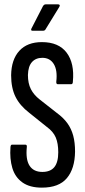

<svg xmlns="http://www.w3.org/2000/svg" viewBox="-20 -854 390 880"><path d="M172 6Q116 6 82.5 -18Q49 -42 36.5 -84Q24 -126 28 -180Q29 -191 35 -191H96Q104 -191 103 -181Q97 -123 115.5 -94.5Q134 -66 174 -66Q211 -66 229 -88Q247 -110 247 -156Q247 -197 235.5 -224Q224 -251 195 -272L114 -337Q71 -370 51 -410.5Q31 -451 31 -509Q32 -581 68.5 -621Q105 -661 172 -661Q249 -661 285.5 -612.5Q322 -564 314 -480Q314 -468 306 -468H245Q237 -468 238 -480Q244 -532 226.5 -560.5Q209 -589 174 -589Q144 -589 126.5 -569.5Q109 -550 108 -510Q108 -472 121.5 -445.5Q135 -419 162 -398L241 -336Q271 -314 289 -289Q307 -264 315.5 -232.5Q324 -201 324 -159Q323 -81 286.5 -37.5Q250 6 172 6ZM129 -713Q124 -713 123 -716Q122 -719 124 -723L177 -826Q182 -834 189 -834H247Q252 -834 253.5 -830.5Q255 -827 251 -821L189 -720Q186 -713 176 -713Z"/></svg>

Font: Sofia Sans Extra Condensed Medium
Style: Regular
Weight: 500
Version: Version 4.100